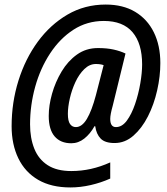

<svg xmlns="http://www.w3.org/2000/svg" viewBox="-20 -739 733 843"><path d="M289 84Q205 84 147.5 50.5Q90 17 60.5 -44Q31 -105 31 -185Q31 -289 61 -385Q91 -481 146 -556Q201 -631 276.5 -675Q352 -719 444 -719Q520 -719 573.5 -687Q627 -655 655.5 -597Q684 -539 684 -462Q684 -404 670 -342Q656 -280 629.5 -228Q603 -176 566 -143.5Q529 -111 483 -111Q441 -111 422 -130.5Q403 -150 398 -185H395Q376 -151 350 -130.5Q324 -110 293 -110Q246 -110 220 -140Q194 -170 194 -230Q194 -276 208.5 -327.5Q223 -379 250.5 -425Q278 -471 318 -499.5Q358 -528 410 -528Q449 -528 478.5 -521.5Q508 -515 531 -504L475 -275Q464 -236 464 -217Q464 -181 489 -181Q516 -181 537 -209.5Q558 -238 573 -282Q588 -326 596 -373Q604 -420 604 -456Q604 -548 562 -597.5Q520 -647 436 -647Q362 -647 302.5 -608.5Q243 -570 200 -504.5Q157 -439 134.5 -358Q112 -277 112 -193Q112 -133 130.5 -86.5Q149 -40 189 -14Q229 12 293 12Q337 12 379.5 2.5Q422 -7 464 -26V45Q424 63 378.5 73.5Q333 84 289 84ZM313 -181Q340 -181 361.5 -217Q383 -253 401 -321L435 -453Q421 -458 401 -458Q373 -458 350 -435.5Q327 -413 311 -378.5Q295 -344 286.5 -306.5Q278 -269 278 -239Q278 -208 287.5 -194.5Q297 -181 313 -181Z"/></svg>

Font: Noto Sans Condensed SemiBold
Style: Italic
Weight: 600
Width: 3
Italic angle: -12°
Designer: Monotype Design Team
Foundry: Monotype Imaging Inc.
Version: Version 2.013; ttfautohint (v1.8.4.7-5d5b)